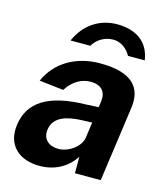

<svg xmlns="http://www.w3.org/2000/svg" viewBox="-112 -826 785 920"><g transform="rotate(15 280.0 -366.0)"><path d="M170 10C242 10 305 -21 344 -82V0H472L524 -373C538 -473 488 -540 325 -540C202 -540 108 -480 66 -385L186 -371C220 -424 264 -443 304 -443C358 -443 383 -413 376 -363L372 -335L309 -332C123 -328 32 -268 16 -153C1 -48 70 10 170 10ZM257 -609C279 -646 317 -666 357 -666C396 -666 427 -640 444 -609H527C514 -702 444 -742 356 -742C269 -742 196 -694 159 -609ZM236 -92C190 -92 156 -120 163 -168C172 -235 240 -251 309 -254L361 -256L350 -177C343 -133 288 -92 236 -92Z"/></g></svg>

Font: Cheyenne Sans
Style: Bold Italic
Weight: 700
Italic angle: -8.13011°
Designer: The Public Sans project authors (U.S. Web Design System), Libre Franklin designed by Pablo Impallari and Rodrigo Fuenzal
Foundry: The Cheyenne Sans Project Authors
Version: Version 2.007